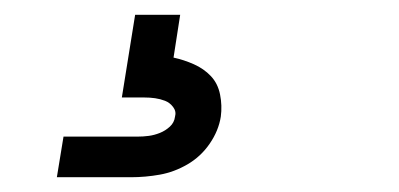

<svg xmlns="http://www.w3.org/2000/svg" viewBox="-20 -20 540 260"><path d="M57 220 66 165H166Q174 165 181.5 164Q189 163 196.5 160Q204 157 210 151.5Q216 146 217 138Q219 131 214.5 125Q210 119 203.5 116.5Q197 114 190 113Q183 112 175 112H145L163 0H224L215 58Q229 61 242.5 67Q256 73 265.5 83Q275 93 278 108Q281 123 279 138Q276 157 264 174.5Q252 192 234 202.5Q216 213 196.5 216.5Q177 220 157 220Z"/></svg>

Font: Iosevka Slab Light Oblique
Style: Regular
Weight: 300
Italic angle: -9°
Monospace: yes
Designer: Belleve Invis
Foundry: Belleve Invis
Version: Version 11.1.1; ttfautohint (v1.8.3)